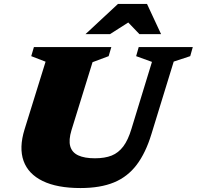

<svg xmlns="http://www.w3.org/2000/svg" viewBox="-20 -936 995 971"><path d="M341.5 -277.5Q326.5 -228 335.2 -196.5Q344 -165 375.8 -150.2Q407.5 -135.5 460 -135.5Q510 -135.5 544.5 -149.2Q579 -163 603.5 -195.5Q628 -228 645 -285L748.5 -623L668.5 -652L681.5 -698H955L942 -652L858.5 -624.5L746 -258.5Q717 -163 671.2 -102.5Q625.5 -42 556.5 -13.5Q487.5 15 387 15Q269 15 196 -20.5Q123 -56 99.2 -122.2Q75.5 -188.5 104 -281L210.5 -624L138 -652L151.5 -698H543L529.5 -652L448 -621.5ZM412.5 -763.5 576.5 -916H723.5L794.5 -763.5H685L614 -837.5H652.5L536.5 -763.5Z"/></svg>

Font: Newsreader 9pt ExtraBold
Style: Italic
Weight: 800
Italic angle: -17°
Designer: Hugues Gentile
Foundry: Production Type
Version: Version 1.003